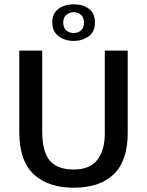

<svg xmlns="http://www.w3.org/2000/svg" viewBox="-20 -866 687 896"><path d="M70 -630H177V-253Q177 -159 212 -117Q247 -75 324 -75Q400 -75 434.5 -120.5Q469 -166 469 -241V-630H576V-246Q576 -115 510.5 -52.5Q445 10 324 10Q205 10 137.5 -52.5Q70 -115 70 -251ZM224 -761Q224 -804 253 -825Q282 -846 324 -846Q367 -846 395 -825Q423 -804 423 -761Q423 -717 393 -696Q363 -675 324 -675Q283 -675 253.5 -697Q224 -719 224 -761ZM275 -761Q275 -738 288.5 -725Q302 -712 324 -712Q346 -712 359 -725Q372 -738 372 -761Q372 -783 358.5 -796Q345 -809 324 -809Q303 -809 289 -796Q275 -783 275 -761Z"/></svg>

Font: Ek Mukta Medium
Style: Regular
Weight: 500
Designer: Girish Dalvi and Yashodeep Gholap
Foundry: Ek Type
Version: Version 2.538;PS 1.002;hotconv 16.6.51;makeotf.lib2.5.65220;